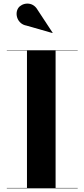

<svg xmlns="http://www.w3.org/2000/svg" viewBox="-20 -1023 458 1043"><path d="M123.5 -884 265 -843.5 266 -845 183.5 -970.5C155.5 -1019 97.5 -1007 79 -979C58 -947 75 -892.5 123.5 -884ZM17 -2V0H402V-2H282V-748H402V-750H17V-748H126.5V-2Z"/></svg>

Font: Bodoni* 96pt
Style: Bold
Weight: 700
Version: Version 2.3